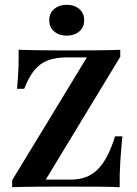

<svg xmlns="http://www.w3.org/2000/svg" viewBox="-20 -778 571 798"><path d="M30.6 0V-29L341.1 -539.5H258.1Q212.1 -539.5 179 -527Q146 -514.5 122.6 -485.9Q99.2 -457.3 80.6 -408.9H50.8Q54.8 -452.4 56.5 -492.7Q58.1 -533.1 57.3 -571Q87.1 -570.2 128.6 -569.4Q170.2 -568.5 230.6 -568.5H302.4Q344.4 -568.5 391.9 -569Q439.5 -569.4 479.8 -571V-541.9L170.2 -31.5H273.4Q308.9 -31.5 336.7 -41.9Q364.5 -52.4 386.3 -74.2Q408.1 -96 425.8 -129.8Q443.5 -163.7 458.1 -211.3H488.7Q483.1 -155.6 479.8 -103.2Q476.6 -50.8 477.4 0Q442.7 -1.6 394 -2Q345.2 -2.4 274.2 -2.4H219.4Q173.4 -2.4 124.2 -2Q75 -1.6 30.6 0ZM257.3 -629.8Q225.8 -629.8 205.2 -647.2Q184.7 -664.5 184.7 -693.5Q184.7 -723.4 205.2 -740.7Q225.8 -758.1 257.3 -758.1Q288.7 -758.1 309.3 -740.7Q329.8 -723.4 329.8 -693.5Q329.8 -664.5 309.3 -647.2Q288.7 -629.8 257.3 -629.8Z"/></svg>

Font: Playfair 5pt SemiExpanded Light
Style: Bold
Weight: 700
Version: Version 2.203